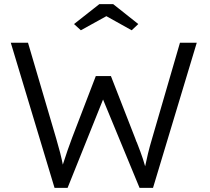

<svg xmlns="http://www.w3.org/2000/svg" viewBox="-20 -906 1015 926"><path d="M32 -700H115L251 -238Q273 -164 283 -112Q307 -187 328 -242L442 -539H515L632 -239Q634 -235 635.5 -229.5Q637 -224 640 -219Q644 -209 657 -174.5Q670 -140 680 -104Q687 -137 694 -166.5Q701 -196 715 -243L848 -700H929L718 0H653L477 -426L306 0H243ZM337 -790 459 -886H526L647 -790L615 -760L493 -828L370 -760Z"/></svg>

Font: Lexend HM
Style: Regular
Weight: 400
Designer: Bonnie Shaver-Troup, Thomas Jockin, Octavio Pardo
Foundry: Lexend
Version: Version 1.091